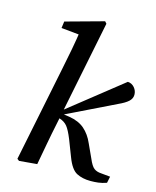

<svg xmlns="http://www.w3.org/2000/svg" viewBox="-105 -747 678 832"><g transform="rotate(15 234.0 -331.5)"><path d="M50 0 136 -423Q146 -471 155 -519Q164 -567 171 -616L199 -586L88 -597L92 -627L263 -674L271 -665L176 -194Q165 -142 156.5 -95Q148 -48 139 0L59 7ZM452 0Q432 7 415 9Q398 11 380 11Q344 11 318 -2.5Q292 -16 273 -66L244 -141Q229 -178 216.5 -193.5Q204 -209 182 -216L167 -221L165 -239L426 -446Q444 -445 456 -431Q468 -417 468 -399Q468 -382 454 -369Q440 -356 409 -342L183 -232L186 -239L221 -234Q263 -227 289 -204.5Q315 -182 331 -145L359 -84Q372 -53 384.5 -43.5Q397 -34 417 -33L458 -29Z"/></g></svg>

Font: Lisu Bosa SemiBold
Style: Italic
Weight: 600
Italic angle: -19°
Designer: David Morse, Annie Olsen, Victor Gaultney, Frank Grießhammer (Latin)
Foundry: SIL International
Version: Version 2.000